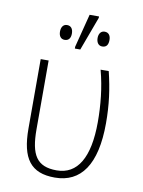

<svg xmlns="http://www.w3.org/2000/svg" viewBox="-88 -836 676 906"><g transform="rotate(10 250.5 -382.5)"><path d="M226 -606H252L312 -768V-775H267L226 -615ZM171 -638C191 -638 200 -652 200 -673C200 -694 191 -709 171 -709C152 -709 143 -693 143 -673C143 -653 152 -638 171 -638ZM351 -638C372 -638 380 -652 380 -674C380 -694 371 -709 351 -709C333 -709 323 -694 323 -674C323 -653 333 -638 351 -638ZM238 10C363 10 432 -86 432 -284C432 -374 422 -446 402 -529H363C385 -447 393 -363 393 -283C393 -112 340 -25 241 -25C145 -25 114 -77 114 -200V-529H76V-197C76 -52 123 10 238 10Z"/></g></svg>

Font: Noto Sans SemiCondensed ExtraLight
Style: Regular
Weight: 200
Width: 4
Designer: Monotype Design Team
Foundry: Monotype Imaging Inc.
Version: Version 2.013